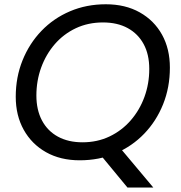

<svg xmlns="http://www.w3.org/2000/svg" viewBox="-20 -725 828 877"><path d="M419.5 -41.2 510 -71.5 680.3 131.6H562.2ZM344 7.2Q256 7.2 190.3 -29.8Q124.7 -66.8 88.3 -132.2Q51.9 -197.6 51.9 -283.1Q51.9 -372.3 82.9 -449.3Q113.9 -526.3 169.3 -583.9Q224.6 -641.5 299.8 -673.5Q374.9 -705.5 463.4 -705.5Q552.4 -705.5 618.3 -668.5Q684.2 -631.4 720.1 -566.6Q756 -501.7 756 -415.9Q756 -325.9 725 -248.8Q694 -171.7 638.6 -114.2Q583.3 -56.7 508.1 -24.7Q433 7.2 344 7.2ZM356.8 -75Q424.4 -75 480.4 -101.7Q536.3 -128.4 576.9 -175Q617.6 -221.7 639.7 -282.1Q661.8 -342.5 661.8 -409.9Q661.8 -476.3 636.2 -523.5Q610.6 -570.8 563.3 -596.7Q516 -622.5 450.4 -622.5Q382.5 -622.5 326.4 -596.1Q270.4 -569.6 230.2 -523.2Q190.1 -476.8 168.1 -416.5Q146.2 -356.2 146.2 -288.6Q146.2 -223 171.7 -174.8Q197.3 -126.6 244.7 -100.8Q292.1 -75 356.8 -75Z"/></svg>

Font: Poppins Variable
Style: Italic
Weight: 100
Italic angle: -10°
Designer: Jonny Pinhorn
Foundry: Indian Type Foundry
Version: Version 6.000